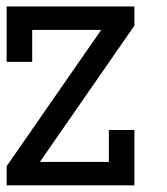

<svg xmlns="http://www.w3.org/2000/svg" viewBox="-20 -558 502 578"><path d="M0 -57.7 284.6 -467.9H76.9V-371.8H0V-538.5H384.6V-480.8L100 -70.5H307.7V-166.7H384.6V0H0Z"/></svg>

Font: Slabo 13px
Style: Regular
Weight: 400
Designer: John Hudson
Foundry: Tiro Typeworks Ltd.
Version: Version 1.02 Build 005a